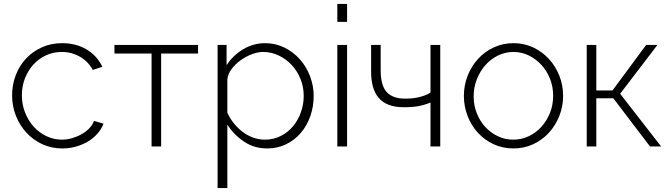

<svg xmlns="http://www.w3.org/2000/svg" viewBox="-20 -750 3414 983"><path d="M42 -262Q42 -317 61 -366Q80 -415 114 -451Q148 -487 195 -508Q242 -529 298 -529Q369 -529 423 -497Q477 -465 504 -408L455 -392Q432 -435 389.5 -459.5Q347 -484 296 -484Q253 -484 216 -467Q179 -450 151.5 -420Q124 -390 108 -349.5Q92 -309 92 -262Q92 -215 108.5 -173.5Q125 -132 152.5 -101.5Q180 -71 217.5 -53Q255 -35 297 -35Q324 -35 350.5 -43Q377 -51 399.5 -64Q422 -77 438.5 -94.5Q455 -112 461 -131L510 -117Q500 -90 479.5 -66.5Q459 -43 431 -26Q403 -9 369 0.5Q335 10 299 10Q244 10 197 -11.5Q150 -33 115.5 -70.5Q81 -108 61.5 -157Q42 -206 42 -262Z M805 0H756V-476H566V-520H994V-476H805Z M1348 10Q1281 10 1228.5 -25.5Q1176 -61 1144 -112V213H1094V-520H1140V-416Q1172 -466 1224.5 -497.5Q1277 -529 1337 -529Q1391 -529 1437 -506Q1483 -483 1516 -445.5Q1549 -408 1567.5 -359Q1586 -310 1586 -259Q1586 -205 1569 -156Q1552 -107 1520.5 -70Q1489 -33 1445 -11.5Q1401 10 1348 10ZM1336 -35Q1381 -35 1418 -54Q1455 -73 1481 -104.5Q1507 -136 1521 -176.5Q1535 -217 1535 -259Q1535 -304 1519 -344.5Q1503 -385 1474.5 -416Q1446 -447 1408 -465.5Q1370 -484 1327 -484Q1300 -484 1269.5 -472.5Q1239 -461 1212 -441.5Q1185 -422 1166 -397Q1147 -372 1144 -344V-173Q1157 -144 1177 -119Q1197 -94 1222 -75Q1247 -56 1276 -45.5Q1305 -35 1336 -35Z M1707 0V-520H1757V0ZM1707 -638V-730H1757V-638Z M2234 0H2184V-225Q2155 -213 2124 -207Q2093 -201 2048 -201Q2002 -201 1970 -213.5Q1938 -226 1918 -250Q1898 -274 1889 -307.5Q1880 -341 1880 -383V-520H1929V-391Q1929 -312 1960 -278.5Q1991 -245 2054 -245Q2097 -245 2131 -254Q2165 -263 2184 -276V-520H2234Z M2609 10Q2554 10 2507.5 -11.5Q2461 -33 2427 -70Q2393 -107 2374 -156Q2355 -205 2355 -259Q2355 -314 2374.5 -363Q2394 -412 2428 -449Q2462 -486 2508.5 -507.5Q2555 -529 2609 -529Q2663 -529 2709 -507.5Q2755 -486 2789.5 -449Q2824 -412 2843.5 -363Q2863 -314 2863 -259Q2863 -205 2843.5 -156Q2824 -107 2790 -70Q2756 -33 2709.5 -11.5Q2663 10 2609 10ZM2405 -257Q2405 -211 2421 -170.5Q2437 -130 2464.5 -100Q2492 -70 2529 -52.5Q2566 -35 2608 -35Q2650 -35 2687 -52.5Q2724 -70 2752 -101Q2780 -132 2796 -172.5Q2812 -213 2812 -260Q2812 -306 2796 -346.5Q2780 -387 2752 -417.5Q2724 -448 2687.5 -466Q2651 -484 2609 -484Q2567 -484 2530 -466Q2493 -448 2465.5 -417Q2438 -386 2421.5 -344.5Q2405 -303 2405 -257Z M3288 -520H3346L3155 -270L3365 0H3308L3120 -247H3033V0H2984V-520H3033V-287H3116Z"/></svg>

Font: Oxford Sans
Style: Regular
Weight: 300
Designer: Matt McInerney, Pablo Impallari, Rodrigo Fuenzalida
Foundry: Matt McInerney, Pablo Impallari, Rodrigo Fuenzalida
Version: Version 3.000g; ttfautohint (v1.5) -l 8 -r 28 -G 28 -x 14 -D